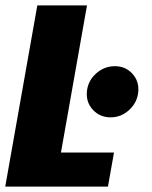

<svg xmlns="http://www.w3.org/2000/svg" viewBox="-42 -695 567 715"><path d="M-22.5 0 97 -675H282L185 -127H382.5L360 0ZM370 -258Q330.5 -258 304.5 -285.5Q278.5 -313 281.5 -352.5Q284.5 -392.5 315 -420.5Q345.5 -448.5 386 -448.5Q425 -448.5 450.5 -421Q476 -393.5 473 -354.5Q470 -314.5 439.8 -286.2Q409.5 -258 370 -258Z"/></svg>

Font: Anybody ExtraBold
Style: Italic
Weight: 800
Italic angle: -10°
Designer: Tyler Finck
Foundry: Etcetera Type Company
Version: Version 1.010; ttfautohint (v1.8.3) -l 8 -r 50 -G 200 -x 14 